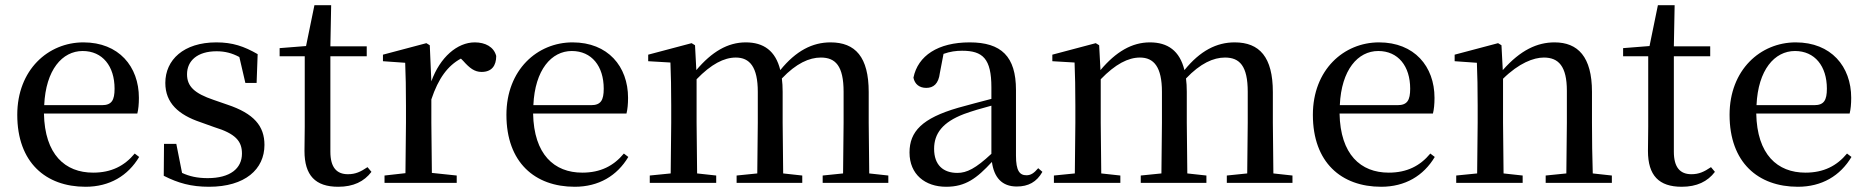

<svg xmlns="http://www.w3.org/2000/svg" viewBox="-20 -699 7140 734"><path d="M307 15C399 15 469 -27 512 -99L495 -112C456 -65 406 -39 336 -39C229 -39 151 -108 148 -265H505C509 -281 511 -301 511 -325C511 -445 434 -537 299 -537C164 -537 46 -432 46 -260C46 -78 155 15 307 15ZM149 -297C155 -432 218 -504 296 -504C372 -504 418 -446 418 -360C418 -316 407 -297 370 -297Z M779 15C917 15 991 -52 991 -145C991 -217 951 -265 849 -299L797 -317C723 -342 695 -369 695 -415C695 -467 735 -503 808 -503C840 -503 867 -496 895 -481L918 -382H961L965 -492C913 -522 869 -537 807 -537C682 -537 612 -470 612 -382C612 -305 663 -260 746 -232L799 -213C881 -188 905 -159 905 -112C905 -55 860 -18 774 -18C734 -18 704 -25 676 -38L654 -149H607L606 -27C661 1 711 15 779 15Z M1273 15C1331 15 1372 -5 1400 -42L1385 -60C1358 -42 1339 -33 1310 -33C1267 -33 1243 -59 1243 -119V-484H1382V-522H1243L1246 -679H1182L1150 -523L1049 -515V-484H1145V-215C1145 -178 1144 -155 1144 -122C1144 -28 1186 15 1273 15Z M1629 -319C1656 -400 1692 -448 1742 -475L1751 -466C1775 -439 1794 -424 1821 -424C1860 -424 1877 -448 1877 -485C1868 -520 1835 -537 1795 -537C1728 -537 1662 -480 1629 -388L1623 -526L1610 -534L1444 -490V-465L1529 -459C1531 -410 1532 -363 1532 -295V-230L1530 -37L1450 -28V0H1726V-28L1631 -38L1629 -230Z M2177 15C2269 15 2339 -27 2382 -99L2365 -112C2326 -65 2276 -39 2206 -39C2099 -39 2021 -108 2018 -265H2375C2379 -281 2381 -301 2381 -325C2381 -445 2304 -537 2169 -537C2034 -537 1916 -432 1916 -260C1916 -78 2025 15 2177 15ZM2019 -297C2025 -432 2088 -504 2166 -504C2242 -504 2288 -446 2288 -360C2288 -316 2277 -297 2240 -297Z M3202 0H3376V-28L3303 -36L3301 -230V-347C3301 -481 3250 -537 3155 -537C3086 -537 3023 -505 2963 -431C2945 -505 2899 -537 2831 -537C2762 -537 2701 -501 2642 -431L2637 -526L2624 -534L2458 -490V-465L2543 -460C2545 -410 2546 -363 2546 -296V-230L2544 -36L2464 -28V0H2718V-28L2645 -36L2643 -230V-396C2699 -454 2748 -479 2793 -479C2846 -479 2877 -443 2877 -348V-230L2875 -36L2796 -28V0H3047V-28L2974 -36L2972 -230V-348C2972 -367 2971 -384 2969 -399C3024 -457 3074 -479 3118 -479C3174 -479 3205 -447 3205 -348V-230L3203 -36L3125 -28V0Z M3867 14C3911 14 3943 -3 3965 -42L3949 -56C3932 -36 3920 -29 3904 -29C3878 -29 3864 -46 3864 -104V-355C3864 -483 3808 -537 3687 -537C3566 -537 3489 -486 3472 -402C3477 -377 3495 -363 3521 -363C3548 -363 3568 -378 3573 -420L3587 -493C3612 -502 3635 -505 3658 -505C3737 -505 3770 -475 3770 -365V-321C3728 -310 3682 -298 3643 -287C3505 -247 3457 -196 3457 -116C3457 -32 3517 15 3597 15C3671 15 3714 -17 3772 -80C3780 -21 3810 14 3867 14ZM3770 -111C3710 -55 3676 -38 3640 -38C3586 -38 3551 -68 3551 -130C3551 -189 3584 -232 3665 -263C3695 -274 3732 -285 3770 -295Z M4747 0H4921V-28L4848 -36L4846 -230V-347C4846 -481 4795 -537 4700 -537C4631 -537 4568 -505 4508 -431C4490 -505 4444 -537 4376 -537C4307 -537 4246 -501 4187 -431L4182 -526L4169 -534L4003 -490V-465L4088 -460C4090 -410 4091 -363 4091 -296V-230L4089 -36L4009 -28V0H4263V-28L4190 -36L4188 -230V-396C4244 -454 4293 -479 4338 -479C4391 -479 4422 -443 4422 -348V-230L4420 -36L4341 -28V0H4592V-28L4519 -36L4517 -230V-348C4517 -367 4516 -384 4514 -399C4569 -457 4619 -479 4663 -479C4719 -479 4750 -447 4750 -348V-230L4748 -36L4670 -28V0Z M5260 15C5352 15 5422 -27 5465 -99L5448 -112C5409 -65 5359 -39 5289 -39C5182 -39 5104 -108 5101 -265H5458C5462 -281 5464 -301 5464 -325C5464 -445 5387 -537 5252 -537C5117 -537 4999 -432 4999 -260C4999 -78 5108 15 5260 15ZM5102 -297C5108 -432 5171 -504 5249 -504C5325 -504 5371 -446 5371 -360C5371 -316 5360 -297 5323 -297Z M5967 0H6142V-28L6069 -36C6067 -91 6066 -174 6066 -230V-348C6066 -482 6012 -537 5923 -537C5857 -537 5793 -508 5725 -431L5720 -526L5707 -534L5541 -490V-465L5626 -459C5628 -410 5629 -363 5629 -295V-230L5627 -36L5547 -28V0H5801V-28L5728 -36L5726 -230V-398C5787 -458 5843 -479 5882 -479C5938 -479 5970 -446 5970 -352V-230L5968 -36L5889 -28V0Z M6409 15C6467 15 6508 -5 6536 -42L6521 -60C6494 -42 6475 -33 6446 -33C6403 -33 6379 -59 6379 -119V-484H6518V-522H6379L6382 -679H6318L6286 -523L6185 -515V-484H6281V-215C6281 -178 6280 -155 6280 -122C6280 -28 6322 15 6409 15Z M6853 15C6945 15 7015 -27 7058 -99L7041 -112C7002 -65 6952 -39 6882 -39C6775 -39 6697 -108 6694 -265H7051C7055 -281 7057 -301 7057 -325C7057 -445 6980 -537 6845 -537C6710 -537 6592 -432 6592 -260C6592 -78 6701 15 6853 15ZM6695 -297C6701 -432 6764 -504 6842 -504C6918 -504 6964 -446 6964 -360C6964 -316 6953 -297 6916 -297Z"/></svg>

Font: Noto Serif TC Medium
Style: Regular
Weight: 500
Designer: Ryoko NISHIZUKA 西塚涼子 (kana & ideographs); Frank Grießhammer (Latin, Greek & Cyrillic); Wenlong ZHANG 张文龙 (bopomofo); San
Foundry: Adobe
Version: Version 2.001;hotconv 1.1.0;makeotfexe 2.6.0